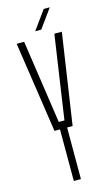

<svg xmlns="http://www.w3.org/2000/svg" viewBox="-141 -994 597 1043"><g transform="rotate(-15 157.0 -472.5)"><path d="M137 0V-290H106L30 -800H72L108 -556L141 -331H173L206 -556L242 -800H284L208 -290H177V0ZM145 -840 221 -945H255L179 -840Z"/></g></svg>

Font: Big Shoulders Text SC Thin
Style: Regular
Weight: 100
Designer: Patric King
Foundry: XO Type Co
Version: Version 2.002